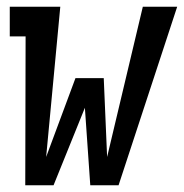

<svg xmlns="http://www.w3.org/2000/svg" viewBox="-20 -550 546 570"><path d="M55 0 56 -442H9V-530H159L117 -84L204 -318H288L298 -84L404 -530H506L332 0H248L232 -230L139 0Z"/></svg>

Font: Iosevka Slab Semibold
Style: Italic
Weight: 600
Italic angle: -9°
Monospace: yes
Designer: Belleve Invis
Foundry: Belleve Invis
Version: Version 11.1.1; ttfautohint (v1.8.3)